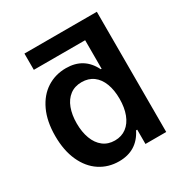

<svg xmlns="http://www.w3.org/2000/svg" viewBox="-166 -837 936 978"><g transform="rotate(-30 302.0 -348.5)"><path d="M538.1 -707V0H416V-84H409.2Q362.3 9.8 256.8 9.8Q193.8 9.8 144.3 -22.7Q94.7 -55.2 66.4 -117.2Q38.1 -179.2 38.1 -264.6Q38.1 -350.6 66.9 -412.1Q95.7 -473.6 145.5 -505.4Q195.3 -537.1 257.8 -537.1Q363.3 -537.1 409.2 -443.4H414.1V-611.3H112.3V-707ZM291 -435.5Q250.5 -435.5 222.2 -414.1Q193.8 -392.6 179.4 -354Q165 -315.4 165 -265.6Q165 -214.8 179.7 -175.8Q194.3 -136.7 222.7 -114.7Q251 -92.8 291 -92.8Q330.6 -92.8 358.9 -114.3Q387.2 -135.7 402.1 -174.8Q417 -213.9 417 -265.6Q417 -316.9 402.3 -355.2Q387.7 -393.6 359.4 -414.6Q331.1 -435.5 291 -435.5Z"/></g></svg>

Font: Pretendard SemiBold
Style: Regular
Weight: 600
Designer: Base glyphs from Inter by Rasmus Andersson; Hangeul glyphs from Noto Sans CJK(Source Han Sans) by Jang Soo-young and Kan
Foundry: Kil Hyung-jin
Version: Version 1.309